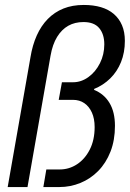

<svg xmlns="http://www.w3.org/2000/svg" viewBox="-20 -755 524 775"><path d="M11 0 103 -524Q111 -573 128.5 -612Q146 -651 173 -678.5Q200 -706 236 -720.5Q272 -735 318 -735Q357 -735 387.5 -726Q418 -717 439.5 -698.5Q461 -680 472.5 -653Q484 -626 484 -590Q484 -543 468.5 -504.5Q453 -466 425 -438.5Q397 -411 360 -396V-392Q400 -376 422 -339.5Q444 -303 444 -247Q444 -189 426 -143Q408 -97 376.5 -65Q345 -33 304.5 -16.5Q264 0 220 0H155L167 -71H221Q259 -71 291 -92Q323 -113 342.5 -151.5Q362 -190 362 -242Q362 -276 351 -300.5Q340 -325 320.5 -338.5Q301 -352 274 -352H217L230 -423H275Q308 -423 337 -444Q366 -465 383.5 -500Q401 -535 401 -576Q401 -617 380.5 -641.5Q360 -666 317 -666Q282 -666 255.5 -651Q229 -636 210.5 -606Q192 -576 184 -530L91 0Z"/></svg>

Font: Archivo Condensed
Style: Italic
Weight: 400
Width: 3
Italic angle: -10°
Designer: Hector Gatti
Foundry: Omnibus-Type
Version: Version 2.001